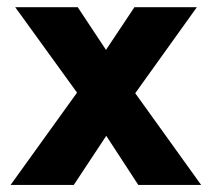

<svg xmlns="http://www.w3.org/2000/svg" viewBox="-20 -525 601 545"><path d="M217.2 -287.8 361.6 -504.6H538.8L335.2 -220.4L189.4 0H10ZM228.8 -220.4 23.2 -504.6H200.6L344.2 -287.8L551 0H372.6Z"/></svg>

Font: 寒蝉端黑体 Light
Style: Regular
Weight: 300
Designer: ChillDuanSans {Warren2060}; 
Source Han Sans {Ryoko NISHIZUKA 西塚涼子 (kana, bopomofo & ideographs); Paul D. Hunt (Latin, G
Foundry: ChillType&Adobe
Version: Version 1.300;Glyphs 3.3 (3306)